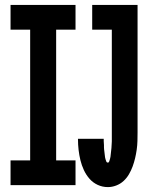

<svg xmlns="http://www.w3.org/2000/svg" viewBox="-20 -755 640 783"><path d="M288 0H23V-101H103V-634H23V-735H288V-634H209V-101H288ZM420 8Q398 8 378.5 -1Q359 -10 345 -26Q331 -42 322 -61.5Q313 -81 308 -101.5Q303 -122 300.5 -143.5Q298 -165 298 -186V-189H403V-188Q403 -184 403 -179.5Q403 -175 403.5 -171Q404 -167 404 -163Q404 -159 404 -154.5Q404 -150 404.5 -146Q405 -142 405.5 -138Q406 -134 406.5 -129.5Q407 -125 407.5 -121Q408 -117 408.5 -113Q409 -109 410.5 -105Q412 -101 413.5 -96.5Q415 -92 420 -92Q424 -92 425.5 -97Q427 -102 428.5 -106.5Q430 -111 430.5 -115.5Q431 -120 431.5 -124.5Q432 -129 432.5 -133.5Q433 -138 433.5 -142.5Q434 -147 434.5 -151.5Q435 -156 435 -160.5Q435 -165 435.5 -169.5Q436 -174 436 -178.5Q436 -183 436 -188Q436 -193 436 -197.5Q436 -202 436 -206.5Q436 -211 436 -215V-634H356V-735H541V-215Q541 -198 540.5 -180Q540 -162 537.5 -144.5Q535 -127 531 -110Q527 -93 521 -76.5Q515 -60 506 -44.5Q497 -29 484 -17Q471 -5 454 1.5Q437 8 420 8Z"/></svg>

Font: Iosevka Extended
Style: Bold
Weight: 700
Width: 7
Monospace: yes
Designer: Belleve Invis
Foundry: Belleve Invis
Version: Version 32.5.0; ttfautohint (v1.8.4)